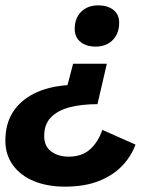

<svg xmlns="http://www.w3.org/2000/svg" viewBox="-40 -529 623 717"><path d="M359 -291 324 -140Q265 -140 220.5 -128.5Q176 -117 150.5 -91Q125 -65 125 -21Q125 17 151 36.5Q177 56 217 56Q266 56 296.5 28.5Q327 1 342 -44L466 11Q450 55 416 90.5Q382 126 329 147Q276 168 203 168Q137 168 87 147.5Q37 127 8.5 88Q-20 49 -20 -4Q-20 -66 8 -110Q36 -154 88 -180Q140 -206 212 -211L233 -291ZM327 -509Q362 -509 383.5 -492Q405 -475 405 -444Q405 -404 381 -379.5Q357 -355 317 -355Q282 -355 260.5 -372.5Q239 -390 239 -421Q239 -461 263 -485Q287 -509 327 -509Z"/></svg>

Font: Kantumruy Pro SemiBold
Style: Italic
Weight: 600
Italic angle: -13°
Version: Version 1.002